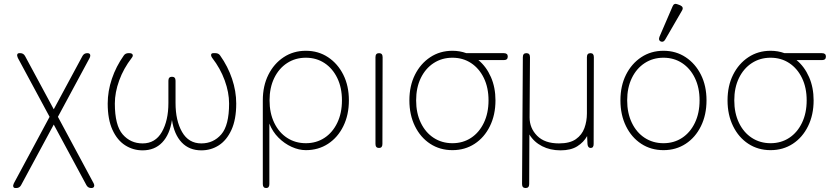

<svg xmlns="http://www.w3.org/2000/svg" viewBox="-20 -746 4184 968"><path d="M440 202Q424 202 416 188L251 -118L86 188Q78 202 62 202H58Q49 202 47 195Q45 188 50 178L230 -157L70 -454Q65 -465 67 -471.5Q69 -478 78 -478H82Q98 -478 106 -464L251 -195L396 -464Q404 -478 420 -478Q431 -478 434 -471.5Q437 -465 432 -454L272 -157L452 178Q457 188 454 195Q451 202 440 202Z M699 12Q651 12 611 -13.5Q571 -39 547 -91.5Q523 -144 523 -224Q523 -286 544 -348.5Q565 -411 604 -466Q612 -478 628 -478H632Q645 -478 648.5 -471Q652 -464 644 -454Q603 -401 581 -340.5Q559 -280 559 -224Q559 -114 598.5 -68.5Q638 -23 699 -23Q763 -23 796 -80.5Q829 -138 829 -227V-339Q829 -359 847 -359Q865 -359 865 -339V-227Q865 -138 898 -80.5Q931 -23 995 -23Q1056 -23 1095.5 -68.5Q1135 -114 1135 -224Q1135 -280 1113 -340.5Q1091 -401 1050 -454Q1043 -464 1044.5 -471Q1046 -478 1056 -478H1066Q1082 -478 1090 -466Q1129 -411 1150 -348.5Q1171 -286 1171 -224Q1171 -144 1147 -91.5Q1123 -39 1083.5 -13.5Q1044 12 995 12Q934 12 896 -28Q858 -68 847 -141Q836 -68 798 -28Q760 12 699 12Z M1322 202Q1305 202 1305 182V-240Q1305 -313 1333 -369Q1361 -425 1410 -457.5Q1459 -490 1522 -490Q1585 -490 1634 -457.5Q1683 -425 1711 -369Q1739 -313 1739 -240Q1739 -167 1711 -110Q1683 -53 1634 -21Q1585 11 1522 11Q1487 11 1450.5 -5.5Q1414 -22 1384 -52Q1354 -82 1338 -123V182Q1338 202 1322 202ZM1522 -24Q1575 -24 1616 -51Q1657 -78 1680.5 -127Q1704 -176 1704 -240Q1704 -304 1680.5 -352.5Q1657 -401 1616 -428Q1575 -455 1522 -455Q1469 -455 1427.5 -428Q1386 -401 1362.5 -352.5Q1339 -304 1339 -240Q1339 -176 1362.5 -127Q1386 -78 1427.5 -51Q1469 -24 1522 -24Z M1891 0Q1873 0 1873 -20V-458Q1873 -478 1891 -478Q1909 -478 1909 -458L1908 -20Q1908 0 1891 0Z M2261 11Q2198 11 2149 -21Q2100 -53 2072 -110Q2044 -167 2044 -240Q2044 -313 2072 -369Q2100 -425 2149 -457.5Q2198 -490 2261 -490Q2298 -490 2331 -478H2520Q2540 -478 2540 -461Q2540 -443 2520 -443H2392Q2432 -410 2455 -357.5Q2478 -305 2478 -240Q2478 -167 2450 -110Q2422 -53 2373 -21Q2324 11 2261 11ZM2261 -24Q2314 -24 2355 -51Q2396 -78 2419.5 -127Q2443 -176 2443 -240Q2443 -304 2419.5 -352.5Q2396 -401 2355 -428Q2314 -455 2261 -455Q2208 -455 2166.5 -428Q2125 -401 2101.5 -352.5Q2078 -304 2078 -240Q2078 -176 2101.5 -127Q2125 -78 2166.5 -51Q2208 -24 2261 -24Z M2630 202Q2612 202 2612 182L2616 -458Q2616 -478 2634 -478Q2652 -478 2652 -458L2650 -154Q2650 -100 2688 -61.5Q2726 -23 2798 -23Q2853 -23 2883.5 -44.5Q2914 -66 2926.5 -100.5Q2939 -135 2939 -174V-458Q2939 -478 2957 -478Q2974 -478 2974 -458L2973 -20Q2973 0 2958 0Q2944 0 2942 -19L2940 -60Q2923 -29 2890.5 -8.5Q2858 12 2806 12Q2754 12 2713 -9Q2672 -30 2649 -68L2648 182Q2648 202 2630 202Z M3325 11Q3262 11 3213 -21Q3164 -53 3136 -110Q3108 -167 3108 -240Q3108 -313 3136 -369Q3164 -425 3213 -457.5Q3262 -490 3325 -490Q3388 -490 3437 -457.5Q3486 -425 3514 -369Q3542 -313 3542 -240Q3542 -167 3514 -110Q3486 -53 3437 -21Q3388 11 3325 11ZM3325 -24Q3378 -24 3419 -51Q3460 -78 3483.5 -127Q3507 -176 3507 -240Q3507 -304 3483.5 -352.5Q3460 -401 3419 -428Q3378 -455 3325 -455Q3272 -455 3230.5 -428Q3189 -401 3165.5 -352.5Q3142 -304 3142 -240Q3142 -176 3165.5 -127Q3189 -78 3230.5 -51Q3272 -24 3325 -24ZM3334 -547Q3325 -531 3311 -537Q3298 -543 3305 -561L3371 -714Q3378 -732 3397 -724L3410 -719Q3429 -710 3418 -692Z M3865 11Q3802 11 3753 -21Q3704 -53 3676 -110Q3648 -167 3648 -240Q3648 -313 3676 -369Q3704 -425 3753 -457.5Q3802 -490 3865 -490Q3902 -490 3935 -478H4124Q4144 -478 4144 -461Q4144 -443 4124 -443H3996Q4036 -410 4059 -357.5Q4082 -305 4082 -240Q4082 -167 4054 -110Q4026 -53 3977 -21Q3928 11 3865 11ZM3865 -24Q3918 -24 3959 -51Q4000 -78 4023.5 -127Q4047 -176 4047 -240Q4047 -304 4023.5 -352.5Q4000 -401 3959 -428Q3918 -455 3865 -455Q3812 -455 3770.5 -428Q3729 -401 3705.5 -352.5Q3682 -304 3682 -240Q3682 -176 3705.5 -127Q3729 -78 3770.5 -51Q3812 -24 3865 -24Z"/></svg>

Font: Zen Maru Gothic Light
Style: Regular
Weight: 300
Designer: Yoshimichi Ohira
Foundry: Positype
Version: Version 1.001